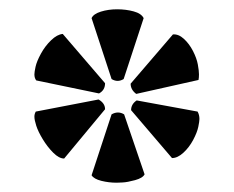

<svg xmlns="http://www.w3.org/2000/svg" viewBox="-20 -770 503 413"><path d="M177 -731Q181 -740 197 -745Q213 -750 232 -750Q251 -750 267.5 -745.5Q284 -741 289 -731L246 -600Q233 -592 220 -600ZM352 -696Q364 -697 375.5 -686.5Q387 -676 395 -660.5Q403 -645 405.5 -631.5Q408 -618 408 -610Q408 -603 407 -598L273 -568Q261 -577 261 -590ZM405 -530Q409 -523 409 -514Q409 -509 406.5 -497Q404 -485 395.5 -469Q387 -453 374.5 -441.5Q362 -430 350 -430L262 -533Q262 -546 274 -554ZM291 -395Q287 -387 270.5 -382.5Q254 -378 243.5 -377.5Q233 -377 231 -377Q214 -377 198 -381Q182 -385 177 -393L220 -524Q234 -532 247 -524ZM118 -429Q107 -429 94.5 -441.5Q82 -454 72 -470.5Q62 -487 58 -499.5Q54 -512 54 -519Q54 -525 57 -530L192 -556Q206 -548 206 -535ZM58 -597Q54 -602 54 -610Q54 -615 56.5 -626.5Q59 -638 68 -654.5Q77 -671 90 -683.5Q103 -696 115 -697L206 -591Q206 -576 193 -569Z"/></svg>

Font: PTSerif
Style: Bold
Weight: 700
Designer: A.Korolkova, O.Umpeleva, V.Yefimov
Foundry: ParaType Ltd
Version: Version 1.000W OFL; ttfautohint (v1.2) -l 8 -r 50 -G 200 -x 